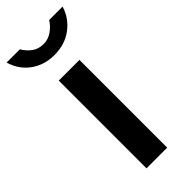

<svg xmlns="http://www.w3.org/2000/svg" viewBox="-267 -781 820 820"><g transform="rotate(-45 143.0 -371.0)"><path d="M202 0V-530H77V0ZM250.5 -654C280.8 -676.7 301.3 -706 312 -742H231C221.7 -726.7 209.2 -713.5 193.5 -702.5C177.8 -691.5 160.7 -686 142 -686C121.3 -686 103.8 -691.3 89.5 -702C75.2 -712.7 63.3 -726 54 -742H-26C-15.3 -704.7 5 -675 35 -653C65 -631 100.7 -620 142 -620C184 -620 220.2 -631.3 250.5 -654Z"/></g></svg>

Font: Morrison SemiBold
Style: Regular
Weight: 600
Designer: Pablo Impallari, Rodrigo Fuenzalida (Modified by Dan O. Williams)
Version: Version 0.030; ttfautohint (v1.8.1)